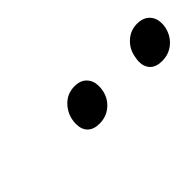

<svg xmlns="http://www.w3.org/2000/svg" viewBox="5 -883 486 486"><g transform="rotate(-45 248.0 -640.0)"><path d="M162 -625Q162 -654 180.5 -675Q199 -696 227 -696Q248 -696 259.5 -684Q271 -672 271 -653Q271 -623 252 -603.5Q233 -584 205 -584Q184 -584 173 -595Q162 -606 162 -625ZM386 -625Q386 -630 388 -640Q392 -664 409.5 -680Q427 -696 451 -696Q472 -696 484 -684Q496 -672 496 -652Q496 -644 495 -640Q490 -615 472 -599.5Q454 -584 429 -584Q408 -584 397 -595Q386 -606 386 -625Z"/></g></svg>

Font: Trirong SemiBold
Style: Italic
Weight: 600
Italic angle: -12°
Designer: Katatrad Team
Foundry: CadsonDemak
Version: Version 1.001